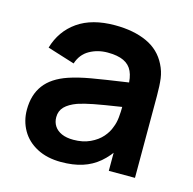

<svg xmlns="http://www.w3.org/2000/svg" viewBox="-88 -644 753 749"><g transform="rotate(15 288.0 -270.0)"><path d="M221.2 15Q164.4 15 123.4 -6.7Q82.4 -28.4 61.2 -65.6Q40 -102.8 40 -148Q40 -208.2 69.8 -248.1Q99.5 -288.1 162.8 -309.5Q199.7 -321.9 249.8 -330.7Q299.9 -339.4 392.2 -352.7Q404.6 -354.6 417.2 -356.2Q429.8 -357.9 441.7 -359.8L398.3 -335.7Q398.6 -373.6 387.6 -397.6Q376.7 -421.6 352.2 -433.1Q327.7 -444.7 287.3 -444.7Q247.2 -444.7 214.5 -426.3Q181.8 -407.9 169.5 -369.2L59.3 -403.7Q79.8 -474.4 137.4 -514.7Q195 -555 287.7 -555Q362.9 -555 416.5 -530.6Q470.1 -506.2 495.7 -454.5Q508.8 -428.8 512.5 -401Q516.2 -373.2 516.2 -331.3V0H410.5V-117.2L428 -97.8Q403.1 -58.6 373.7 -33.7Q344.3 -8.8 306.9 3.1Q269.5 15 221.2 15ZM245 -81.2Q283.4 -81.2 312.6 -94.9Q341.8 -108.6 359.5 -129Q377.2 -149.4 384.3 -170.7Q391.9 -188.3 394.3 -211.4Q396.7 -234.4 396.7 -261.5V-271.7L433.7 -260.5L390 -253.4Q322.3 -243.1 286 -236.1Q249.7 -229.1 223.5 -220.5Q191.2 -208.6 174.7 -191.8Q158.2 -174.9 158.2 -149.5Q158.2 -129.3 168.2 -113.9Q178.2 -98.5 197.6 -89.8Q217.1 -81.2 245 -81.2Z"/></g></svg>

Font: Hauora
Style: Regular
Weight: 400
Designer: Wayne Shih
Foundry: WCYS
Version: Version 1.001